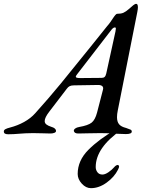

<svg xmlns="http://www.w3.org/2000/svg" viewBox="-82 -695 804 1001"><path d="M-62 -10Q-62 -17 -54 -21.5Q-46 -26 -30 -30Q9 -40 43.5 -59Q78 -78 102 -105Q174 -185 235.5 -260Q297 -335 391 -452L476 -558Q485 -568 493.5 -580Q502 -592 505 -597Q522 -623 528 -623Q549 -623 561.5 -628.5Q574 -634 590 -648Q603 -660 612.5 -667.5Q622 -675 628 -675Q637 -675 637 -657Q637 -648 634 -633L532 -119Q528 -100 528 -84Q528 -60 539 -47Q550 -34 575 -28Q593 -22 599 -19Q605 -16 605 -9Q605 4 574 4Q563 4 519 2Q482 -1 442 -1L376 0Q357 1 326 1Q306 1 303 -12Q302 -19 310 -25Q318 -31 331 -33Q377 -41 395.5 -55.5Q414 -70 424 -108L455 -228Q458 -240 451 -246Q444 -252 430 -252L304 -250Q290 -250 281.5 -246Q273 -242 266 -232L175 -113Q151 -82 151 -64Q151 -53 160 -46Q169 -39 185 -34Q210 -27 210 -12Q210 -6 201.5 -2.5Q193 1 181 1Q157 1 143 0L90 -1Q68 -1 50.5 0Q33 1 21 2Q-12 5 -39 5Q-51 5 -56.5 1.5Q-62 -2 -62 -10ZM448 -289Q458 -289 463.5 -294Q469 -299 472 -312L520 -531Q522 -543 522 -546Q522 -552 517 -552Q509 -552 500 -541L321 -309Q313 -299 313 -295Q313 -288 336 -288ZM323 212Q323 142 379 86Q435 30 519 -18H551Q417 75 417 176Q417 191 426 203Q435 215 452 215Q466 215 484 202.5Q502 190 514 176Q516 173 521.5 169Q527 165 532 165Q537 165 538 171L539 173Q539 178 533 190Q514 228 474 257Q434 286 392 286Q366 286 344.5 262.5Q323 239 323 212Z"/></svg>

Font: EB Garamond Medium
Style: Italic
Weight: 500
Italic angle: -17.2°
Designer: Georg Duffner and Octavio Pardo
Foundry: Georg Duffner
Version: Version 1.000